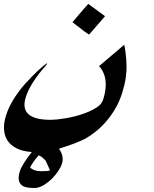

<svg xmlns="http://www.w3.org/2000/svg" viewBox="-132 -562 776 967"><path d="M98.1 247.1V247.6Q86.4 234.4 77.1 227.8Q67.9 221.2 62 220.2L61.5 222.2Q54.7 229 48.1 237.5Q41.5 246.1 35.9 254.2Q30.3 262.2 26.1 269.3Q22 276.4 20.5 280.3L20 282.7Q29.8 291 43.2 295.7Q56.6 300.3 75.2 300.3Q94.7 300.3 105 299.3Q115.2 298.3 118.2 296.9L119.1 293.9ZM397 -480.5Q387.2 -468.8 376.5 -456.5Q365.7 -444.3 356 -433.1Q346.2 -421.9 336.4 -410.4Q326.7 -398.9 316.4 -387.7L292.5 -404.3Q278.3 -415.5 262.9 -427.2Q247.6 -439 232.9 -450.2Q241.7 -460 251 -471.2Q260.3 -482.4 268.6 -492.2Q279.3 -504.9 290.5 -517.6Q301.8 -530.3 312.5 -542.5ZM502.4 -178.7Q500 -156.2 494.1 -133.1Q488.3 -109.9 482.9 -92.8Q468.8 -48.3 447 -12Q425.3 24.4 400.1 52.7Q375 81.1 348.6 101.8Q322.3 122.6 298.3 136.2Q273.4 148.9 239.7 161.6Q206.1 174.3 168 185.5L166.5 189Q170.9 195.8 175 203.9Q179.2 211.9 181.4 221.2Q183.6 230.5 183.6 240.7Q183.6 251 180.2 261.7Q174.3 280.3 160.6 300.5Q147 320.8 129.2 338.4Q111.3 356 91.3 368.4Q71.3 380.9 52.7 383.8Q48.8 384.8 43.9 384.8Q39.1 384.8 36.1 384.8Q14.2 384.8 -2 380.6Q-18.1 376.5 -27.3 366.2Q-36.6 356 -37.8 339.4Q-39.1 322.8 -31.2 297.9Q-29.3 291.5 -23.7 280.8Q-18.1 270 -10.3 257.3Q-2.4 244.6 7.1 231.4Q16.6 218.3 25.9 207L27.3 203.6Q-19 200.2 -49.3 184.6Q-79.6 168.9 -95 144.5Q-110.4 120.1 -111.8 87.9Q-113.3 55.7 -101.6 19.5Q-88.9 -21.5 -63.2 -62.7Q-37.6 -104 -2.4 -143.6V-143.1Q31.2 -180.2 58.8 -205.8Q86.4 -231.4 105 -244.6L102.1 -235.4Q20 -144 -2.4 -71.8Q-37.6 41.5 123.5 41.5Q136.2 41.5 155.8 39.6Q175.3 37.6 198 33.7Q220.7 29.8 245.4 23.7Q270 17.6 293.5 9Q316.9 0.5 337.4 -10.3Q357.9 -21 372.6 -34.7L372.1 -34.2Q382.8 -45.9 388.7 -64.5Q396 -87.4 398.9 -109.9Q401.9 -132.3 399.7 -153.6Q397.5 -174.8 389.4 -194.1Q381.3 -213.4 366.7 -229Q382.3 -242.7 399.4 -256.6Q416.5 -270.5 432.1 -284.2Q447.3 -297.4 462.6 -310.1Q478 -322.8 493.7 -336.9Q497.6 -319.3 500 -300.3Q502.4 -281.2 503.9 -262.2Q505.4 -243.2 505.4 -224.6Q505.4 -206.1 503.4 -189.9Z"/></svg>

Font: XB Khoramshahr
Style: Bold Italic
Weight: 700
Italic angle: -12°
Designer: Behnam
Foundry: Irmug
Version: Version 8.005 2009